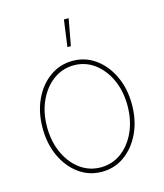

<svg xmlns="http://www.w3.org/2000/svg" viewBox="-114 -842 800 939"><g transform="rotate(-15 286.0 -373.0)"><path d="M286.6 11.2Q221.7 11.2 170.4 -25.9Q119.1 -63 89.6 -126.5Q60.1 -189.9 60.1 -270Q60.1 -350.1 89.6 -413.3Q119.1 -476.6 170.4 -513.4Q221.7 -550.3 286.6 -550.3Q350.6 -550.3 401.6 -513.4Q452.6 -476.6 482.4 -413.1Q512.2 -349.6 512.2 -270Q512.2 -189.9 482.7 -126.5Q453.1 -63 402.1 -25.9Q351.1 11.2 286.6 11.2ZM286.6 -11.2Q344.7 -11.2 390.6 -44.9Q436.5 -78.6 463.1 -137.5Q489.7 -196.3 489.7 -270Q489.7 -343.3 462.9 -401.9Q436 -460.4 390.1 -494.1Q344.2 -527.8 286.6 -527.8Q228.5 -527.8 182.4 -493.9Q136.2 -460 109.4 -401.6Q82.5 -343.3 82.5 -270Q82.5 -196.3 109.4 -137.5Q136.2 -78.6 182.4 -44.9Q228.5 -11.2 286.6 -11.2ZM279.8 -621.6 298.3 -756.8H322.3L297.4 -621.6Z"/></g></svg>

Font: Inter 16pt Thin
Style: Regular
Weight: 250
Version: Version 4.001;git-66647c0bb